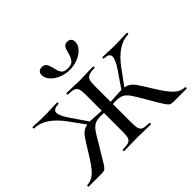

<svg xmlns="http://www.w3.org/2000/svg" viewBox="-149 -886 1098 1098"><g transform="rotate(-45 400.0 -336.5)"><path d="M589 -121Q557 -177 541.5 -198.5Q526 -220 508.5 -228.5Q491 -237 459 -237Q449 -237 415 -235L414 -253Q440 -255 450 -255Q508 -259 520 -259Q553 -259 572.5 -250Q592 -241 608.5 -218.5Q625 -196 658 -141Q704 -66 732.5 -39.5Q761 -13 796 -12Q799 -12 799 -6Q799 0 796 0H690Q673 0 664.5 -5.5Q656 -11 642.5 -31.5Q629 -52 589 -121ZM292 -12Q324 -12 338.5 -17Q353 -22 358.5 -36.5Q364 -51 364 -81V-387Q364 -417 358.5 -431Q353 -445 338.5 -450.5Q324 -456 293 -456Q290 -456 290 -462Q290 -468 293 -468L338 -467Q376 -465 399 -465Q424 -465 464 -467L507 -468Q510 -468 510 -462Q510 -456 507 -456Q477 -456 462 -450Q447 -444 441.5 -429.5Q436 -415 436 -385V-81Q436 -51 441.5 -36.5Q447 -22 461.5 -17Q476 -12 507 -12Q510 -12 510 -6Q510 0 507 0Q479 0 463 -1L399 -2L338 -1Q321 0 292 0Q289 0 289 -6Q289 -12 292 -12ZM519 -246 591 -351Q627 -404 627 -430Q627 -456 584 -456Q581 -456 581 -462Q581 -468 584 -468L624 -467Q662 -465 695 -465Q718 -465 750 -467L781 -468Q783 -468 783 -462Q783 -456 781 -456Q696 -456 617 -349L537 -239ZM4 -12Q40 -13 68.5 -39.5Q97 -66 142 -141Q175 -196 191.5 -218.5Q208 -241 227.5 -250Q247 -259 280 -259Q292 -259 350 -255Q360 -255 386 -253L385 -235Q351 -237 341 -237Q309 -237 291.5 -228.5Q274 -220 258.5 -198.5Q243 -177 211 -121Q208 -115 198 -100Q166 -45 154.5 -27.5Q143 -10 134.5 -5Q126 0 110 0H4Q2 0 2 -6Q2 -12 4 -12ZM19 -456Q16 -456 16 -462Q16 -468 19 -468L50 -467Q82 -465 106 -465Q140 -465 176 -467L217 -468Q219 -468 219 -462Q219 -456 217 -456Q172 -456 172 -429Q172 -404 209 -351L281 -246L263 -239L183 -349Q104 -456 19 -456ZM462 -622Q468 -648 476 -660.5Q484 -673 503 -673Q519 -673 527.5 -664Q536 -655 536 -640Q536 -616 517 -594.5Q498 -573 466.5 -560.5Q435 -548 401 -548Q366 -548 334.5 -561Q303 -574 284 -595.5Q265 -617 265 -641Q265 -656 273.5 -664.5Q282 -673 298 -673Q319 -673 327 -660.5Q335 -648 342 -620Q347 -592 358 -577Q369 -562 400 -562Q430 -562 442.5 -578Q455 -594 462 -622Z"/></g></svg>

Font: Cormorant Unicase Medium
Style: Regular
Weight: 500
Designer: Christian Thalmann (Catharsis Fonts)
Foundry: Catharsis Fonts
Version: Version 4.000